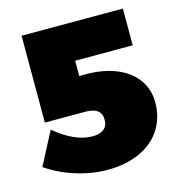

<svg xmlns="http://www.w3.org/2000/svg" viewBox="-106 -795 843 899"><g transform="rotate(-15 315.5 -345.5)"><path d="M603 -238Q603 -164 566.5 -107.5Q530 -51 462.5 -20.5Q395 10 305 10Q231 10 152 -15Q73 -40 14 -82L97 -241Q194 -160 278 -160Q315 -160 334 -175.5Q353 -191 353 -221Q353 -280 277 -280H79V-701H570V-523H291V-449H323Q407 -449 470.5 -423Q534 -397 568.5 -349Q603 -301 603 -238Z"/></g></svg>

Font: Gontserrat Black
Style: Regular
Weight: 900
Designer: Julieta Ulanovsky
Foundry: Julieta Ulanovsky
Version: Version 6.001